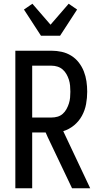

<svg xmlns="http://www.w3.org/2000/svg" viewBox="-20 -1006 540 1026"><path d="M62 0V-735H255Q283 -735 310 -729Q337 -723 360.5 -708.5Q384 -694 401 -672Q418 -650 428 -624.5Q438 -599 442 -571.5Q446 -544 446 -516Q446 -483 440 -450Q434 -417 418 -387.5Q402 -358 376 -336.5Q350 -315 318 -305L462 0H365L235 -273L224 -298H152V0ZM152 -378H255Q272 -378 287.5 -382.5Q303 -387 315 -397.5Q327 -408 335 -422.5Q343 -437 348 -452.5Q353 -468 354.5 -484Q356 -500 356 -516Q356 -532 354.5 -548.5Q353 -565 348 -580.5Q343 -596 335 -610Q327 -624 315 -634.5Q303 -645 287.5 -650Q272 -655 255 -655H152ZM199 -815 108 -955 153 -986 250 -874 347 -986 392 -955 301 -815Z"/></svg>

Font: Iosevka Term Medium
Style: Regular
Weight: 500
Monospace: yes
Designer: Belleve Invis
Foundry: Belleve Invis
Version: Version 26.3.1